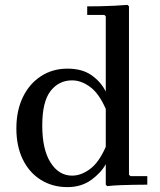

<svg xmlns="http://www.w3.org/2000/svg" viewBox="-20 -756 653 786"><path d="M508 -41 514 -35H583V0Q557 0 529 0.5Q501 1 473 2Q445 3 419 6L413 0V-84Q394 -49 353.5 -19.5Q313 10 256 10Q195 10 147.5 -19.5Q100 -49 73.5 -103Q47 -157 47 -230Q47 -303 73.5 -358Q100 -413 147.5 -444Q195 -475 256 -475Q317 -475 355.5 -447.5Q394 -420 413 -381V-689L407 -695H337V-730Q363 -730 391.5 -730.5Q420 -731 448 -732.5Q476 -734 502 -736L508 -730ZM413 -155V-310Q385 -374 348.5 -400.5Q312 -427 275 -427Q221 -427 187 -383.5Q153 -340 153 -242Q153 -144 187 -90.5Q221 -37 275 -37Q312 -37 348.5 -64Q385 -91 413 -155Z"/></svg>

Font: Brygada 1918 Medium
Style: Regular
Weight: 500
Designer: Mateusz Machalski | Borys Kosmynka | Przemek Hoffer
Foundry: NIEPODLEGLA 2018
Version: Version 3.006